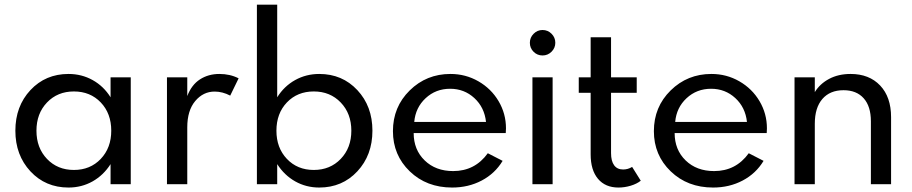

<svg xmlns="http://www.w3.org/2000/svg" viewBox="-20 -802 3971 836"><path d="M278.3 14.6Q178.2 14.6 112.5 -55.9Q46.9 -126.5 46.9 -232.9Q46.9 -339.4 112.5 -409.7Q178.2 -480 278.3 -480Q335.4 -480 383.3 -453.4Q431.2 -426.8 461.4 -378.4V-465.3H549.3V0H461.4V-87.4Q430.7 -39.1 383.1 -12.2Q335.4 14.6 278.3 14.6ZM464.4 -232.9Q464.4 -308.1 418.7 -356Q373 -403.8 301.8 -403.8Q230.5 -403.8 184.6 -355.7Q138.7 -307.6 138.7 -232.9Q138.7 -158.2 184.6 -110.1Q230.5 -62 301.8 -62Q373 -62 418.7 -110.1Q464.4 -158.2 464.4 -232.9Z M707 0V-465.3H795.4V-383.8Q814 -432.6 850.6 -456.3Q887.2 -480 935.1 -480Q981.9 -480 1019 -460.9L982.4 -385.7Q948.7 -403.3 914.6 -403.3Q864.7 -403.3 830.1 -362.1Q795.4 -320.8 795.4 -247.6V0Z M1098.6 -781.7H1187V-378.4Q1217.3 -426.8 1265.1 -453.4Q1313 -480 1370.1 -480Q1470.2 -480 1535.9 -409.7Q1601.6 -339.4 1601.6 -232.9Q1601.6 -126.5 1535.9 -55.9Q1470.2 14.6 1370.1 14.6Q1313 14.6 1265.4 -12.2Q1217.8 -39.1 1187 -87.4V0H1098.6ZM1183.6 -232.9Q1183.6 -158.2 1229.2 -110.1Q1274.9 -62 1346.2 -62Q1417.5 -62 1463.6 -110.1Q1509.8 -158.2 1509.8 -232.9Q1509.8 -307.6 1463.6 -355.7Q1417.5 -403.8 1346.2 -403.8Q1274.9 -403.8 1229.2 -356Q1183.6 -308.1 1183.6 -232.9Z M1690.9 -231Q1690.9 -336.4 1763.9 -408.2Q1836.9 -480 1941.4 -480Q2007.3 -480 2063 -448Q2118.7 -416 2150.9 -361.6Q2183.1 -307.1 2183.1 -243.2Q2183.1 -235.4 2182.1 -222.7H1781.2Q1781.2 -149.9 1829.1 -103.5Q1877 -57.1 1953.1 -57.1Q2047.9 -57.1 2104 -134.8L2168.5 -101.6Q2135.3 -46.4 2077.4 -15.9Q2019.5 14.6 1948.7 14.6Q1837.4 14.6 1764.2 -55.9Q1690.9 -126.5 1690.9 -231ZM1939.9 -415.5Q1877.4 -415.5 1833.3 -374.5Q1789.1 -333.5 1783.7 -271H2096.2Q2089.4 -334.5 2045.4 -375Q2001.5 -415.5 1939.9 -415.5Z M2386.2 0H2298.3V-465.3H2386.2ZM2342.3 -671.4Q2365.2 -671.4 2381.6 -655Q2397.9 -638.7 2397.9 -615.7Q2397.9 -593.3 2381.6 -576.9Q2365.2 -560.5 2342.3 -560.5Q2319.3 -560.5 2303.2 -576.7Q2287.1 -592.8 2287.1 -615.7Q2287.1 -638.7 2303.5 -655Q2319.8 -671.4 2342.3 -671.4Z M2500 -465.3H2551.8V-639.6H2640.6V-465.3H2752.4V-397.9H2640.6V-135.3Q2640.6 -100.6 2654.1 -82.3Q2667.5 -64 2693.4 -64Q2713.9 -64 2732.4 -75.2L2770 -15.1Q2752.9 -1.5 2726.3 6.6Q2699.7 14.6 2672.9 14.6Q2615.7 14.6 2583.7 -23.4Q2551.8 -61.5 2551.8 -129.9V-397.9H2500Z M2827.1 -231Q2827.1 -336.4 2900.1 -408.2Q2973.1 -480 3077.6 -480Q3143.6 -480 3199.2 -448Q3254.9 -416 3287.1 -361.6Q3319.3 -307.1 3319.3 -243.2Q3319.3 -235.4 3318.4 -222.7H2917.5Q2917.5 -149.9 2965.3 -103.5Q3013.2 -57.1 3089.4 -57.1Q3184.1 -57.1 3240.2 -134.8L3304.7 -101.6Q3271.5 -46.4 3213.6 -15.9Q3155.8 14.6 3085 14.6Q2973.6 14.6 2900.4 -55.9Q2827.1 -126.5 2827.1 -231ZM3076.2 -415.5Q3013.7 -415.5 2969.5 -374.5Q2925.3 -333.5 2919.9 -271H3232.4Q3225.6 -334.5 3181.6 -375Q3137.7 -415.5 3076.2 -415.5Z M3439.5 -465.3H3527.8V-400.9Q3549.8 -437 3590.1 -458.5Q3630.4 -480 3683.6 -480Q3764.6 -480 3812.3 -429.7Q3859.9 -379.4 3859.9 -292V0H3772V-273.9Q3772 -338.9 3740.7 -374Q3709.5 -409.2 3652.8 -409.2Q3593.8 -409.2 3560.8 -371.1Q3527.8 -333 3527.8 -263.2V0H3439.5Z"/></svg>

Font: Spartan MB Med
Style: Regular
Weight: 500
Designer: Matt Bailey, Mirko Velimirovic
Foundry: Matt Bailey
Version: Version 1.005